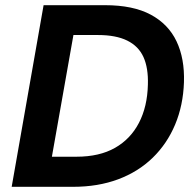

<svg xmlns="http://www.w3.org/2000/svg" viewBox="-20 -720 753 740"><path d="M25 0 148 -700H385Q493 -700 561 -663.5Q629 -627 660.5 -560.5Q692 -494 689 -403Q686 -314 655 -240Q624 -166 568.5 -112Q513 -58 435.5 -29Q358 0 262 0ZM180 -116H275Q363 -116 423 -150Q483 -184 515.5 -246.5Q548 -309 550 -394Q552 -458 533 -500Q514 -542 470.5 -563.5Q427 -585 358 -585H263Z"/></svg>

Font: DM Sans 17pt
Style: Bold Italic
Weight: 700
Italic angle: -10°
Version: Version 4.004;gftools[0.9.30]